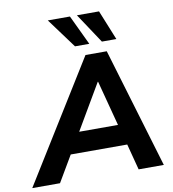

<svg xmlns="http://www.w3.org/2000/svg" viewBox="-148 -1026 999 1111"><g transform="rotate(-10 352.0 -470.0)"><path d="M-49 0 388 -705H513L724 0H576L536 -153H204L114 0ZM431 -540 275 -274H503L433 -540ZM495 -765 379 -940H509L580 -765ZM337 -765 208 -940H338L421 -765Z"/></g></svg>

Font: Nunito Sans ExtraBold
Style: Italic
Weight: 800
Italic angle: -9°
Designer: Vernon Adams
Foundry: Vernon Adams
Version: Version 3.006; ttfautohint (v1.8.3)